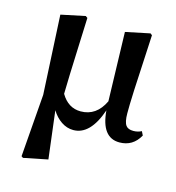

<svg xmlns="http://www.w3.org/2000/svg" viewBox="-110 -628 854 931"><g transform="rotate(15 317.0 -162.5)"><path d="M89.8 209 81.1 203.1 105.5 -111.3 85 -508.8 206.1 -534.2 215.8 -527.3Q213.9 -480.5 210.9 -402.3Q203.1 -211.9 202.1 -142.6Q238.3 -81.1 300.8 -81.1Q379.9 -81.1 418.9 -163.1L409.2 -508.8L531.2 -534.2L540 -527.3Q539.1 -507.8 537.1 -470.7Q521.5 -196.3 522.5 -130.9Q522.5 -86.9 535.2 -70.3Q545.9 -55.7 572.3 -55.7Q594.7 -55.7 613.3 -65.4L623 -45.9Q588.9 15.6 521.5 15.6Q431.6 15.6 420.9 -118.2Q375 15.6 290 15.6Q257.8 15.6 229.5 -3.4Q201.2 -22.5 181.6 -54.7L210.9 184.6Z"/></g></svg>

Font: Bpmf GenYo Min B
Style: B
Weight: 700
Foundry: But Ko
Version: Version 1.320